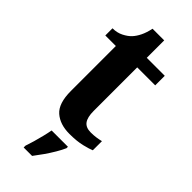

<svg xmlns="http://www.w3.org/2000/svg" viewBox="-280 -702 966 966"><g transform="rotate(45 202.5 -219.5)"><path d="M243 10Q176 10 136 -25Q96 -60 96 -148V-468H21V-519Q53 -519 78.5 -532Q104 -545 119 -561Q134 -577 146 -601.5Q158 -626 165 -660H248V-536H376V-468H248V-158Q248 -113 263.5 -92Q279 -71 314 -71Q334 -71 351.5 -73.5Q369 -76 385 -80V-15Q369 -8 332.5 1Q296 10 243 10ZM129 208Q136 188 143.5 162Q151 136 157.5 109.5Q164 83 168 61H284V71Q275 92 259 119Q243 146 224.5 172.5Q206 199 189 221H129Z"/></g></svg>

Font: Noto Serif Kannada
Style: Bold
Weight: 700
Version: Version 2.003